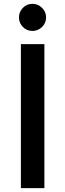

<svg xmlns="http://www.w3.org/2000/svg" viewBox="-20 -980 339 1000"><path d="M78.8 -888.8Q78.8 -918.8 99.4 -939.4Q120 -960 148.8 -960Q177.5 -960 198.8 -939.4Q220 -918.8 220 -888.8Q220 -860 198.8 -839.4Q177.5 -818.8 148.8 -818.8Q120 -818.8 99.4 -839.4Q78.8 -860 78.8 -888.8ZM88.8 0V-750H211.2V0Z"/></svg>

Font: Now Alt Medium
Style: Regular
Weight: 500
Designer: Alfredo Marco Pradil
Foundry: Alfredo Marco Pradil
Version: Version 1.002;PS 001.002;hotconv 1.0.88;makeotf.lib2.5.64775